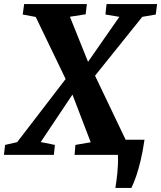

<svg xmlns="http://www.w3.org/2000/svg" viewBox="-52 -763 794 946"><path d="M516.5 163Q519 146.5 521.5 128.8Q524 111 526 91Q528 71 529 48.5Q530 26 529 0L492 -74.5H660Q651.5 -17 641 27.2Q630.5 71.5 619 104.8Q607.5 138 595.5 163ZM-32.5 0 -27 -49 32.5 -62.5 270.5 -372.5 380.5 -456.5 536 -680 467.5 -691.5 473 -743H722L715.5 -691.5L649 -680L415 -388.5L304 -295.5L148.5 -63L218.5 -49L213.5 0ZM315.5 0 319.5 -49 395 -62 305.5 -295.5 272 -372.5 124 -679.5 60 -691.5 67 -743H376L370 -692.5L292.5 -680.5L382.5 -456.5L417 -388.5L572.5 -63L642 -49L636.5 0Z"/></svg>

Font: Merriweather ExtraBold
Style: Italic
Weight: 800
Italic angle: -7.8°
Version: Version 2.101